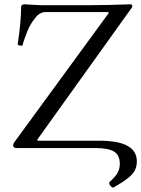

<svg xmlns="http://www.w3.org/2000/svg" viewBox="-20 -687 655 891"><path d="M507 183Q503 185 497 180Q491 175 488 168Q485 161 489 157Q515 134 525.5 115Q536 96 536 74Q536 33 509.5 16.5Q483 0 421 0H58Q41 0 41 -12Q41 -15 42 -18.5Q43 -22 45 -25L485 -627L482 -631H191Q178 -631 165.5 -624Q153 -617 142 -602Q130 -587 121.5 -572Q113 -557 107 -542Q101 -526 95 -510.5Q89 -495 85 -478Q85 -475 79 -475Q73 -475 67.5 -477Q62 -479 62 -481Q70 -534 74 -577.5Q78 -621 78 -655Q78 -667 96 -667Q119 -666 137 -664.5Q155 -663 167 -663H402Q440 -663 485 -664Q530 -665 582 -667Q594 -667 594 -660Q594 -657 592.5 -653Q591 -649 587 -645L153 -39L155 -34H441Q529 -34 572 -10Q615 14 615 62Q615 85 606 103Q597 121 574 139.5Q551 158 507 183Z"/></svg>

Font: Junicode VF
Style: Regular
Weight: 400
Designer: Peter S. Baker
Version: Version 2.213